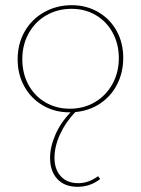

<svg xmlns="http://www.w3.org/2000/svg" viewBox="-20 -430 544 740"><path d="M270 2Q232 42 211 88.5Q190 135 190 178Q190 223 214.5 249.5Q239 276 282 276Q321 276 358 249L366 260Q328 290 279 290Q229 290 201 260Q173 230 173 179Q173 136 193.5 89Q214 42 252 3H248Q191 3 145.5 -23.5Q100 -50 74 -96.5Q48 -143 48 -201Q48 -261 75 -308.5Q102 -356 150 -383Q198 -410 257 -410Q313 -410 358.5 -383.5Q404 -357 429.5 -311Q455 -265 455 -207Q455 -151 431.5 -105Q408 -59 366 -31Q324 -3 270 2ZM249 -11Q303 -11 346 -36.5Q389 -62 413.5 -106.5Q438 -151 438 -206Q438 -260 414.5 -303.5Q391 -347 349.5 -371.5Q308 -396 256 -396Q202 -396 158.5 -371Q115 -346 90.5 -301.5Q66 -257 66 -202Q66 -147 89.5 -103.5Q113 -60 155 -35.5Q197 -11 249 -11Z"/></svg>

Font: Ysabeau Thin
Style: Regular
Weight: 200
Designer: Christian Thalmann (Catharsis Fonts)
Version: Version 0.003